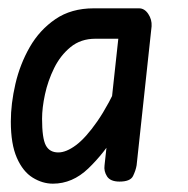

<svg xmlns="http://www.w3.org/2000/svg" viewBox="-20 -436 451 461"><path d="M107 5Q82 5 58.5 -9.5Q35 -24 20.5 -57Q6 -90 6 -144Q6 -187 17 -234.5Q28 -282 51.5 -323Q75 -364 113 -390Q151 -416 205 -416H294L286 -343H209Q174 -343 149.5 -323Q125 -303 110 -272.5Q95 -242 88 -209.5Q81 -177 81 -151Q81 -104 90 -87Q99 -70 120 -70Q139 -70 162.5 -87.5Q186 -105 213.5 -144.5Q241 -184 270 -249L259 -116Q230 -68 192 -31.5Q154 5 107 5ZM267 0Q245 0 237 -12.5Q229 -25 231 -39L272 -416H314Q327 -416 336 -402.5Q345 -389 344 -373L308 -39Q306 -27 299.5 -13.5Q293 0 267 0Z"/></svg>

Font: Edu NSW ACT Foundation Medium
Style: Regular
Weight: 500
Version: Version 1.003